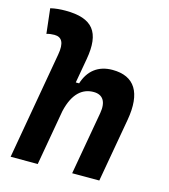

<svg xmlns="http://www.w3.org/2000/svg" viewBox="-111 -831 807 918"><g transform="rotate(15 293.0 -371.5)"><path d="M331.5 0H465.8L521.5 -315.4C545.9 -454.6 500.5 -527.3 390.6 -527.3C319.8 -527.3 272.9 -489.7 252.4 -423.8H235.8L257.3 -545.4C281.7 -683.6 234.9 -742.7 100.1 -742.7C75.2 -742.7 50.3 -740.7 25.9 -734.9L40 -611.8C52.7 -615.7 65.9 -617.2 78.6 -617.2C115.7 -617.2 130.9 -590.8 120.1 -530.8L26.9 0H161.1L209.5 -274.9C231.4 -369.6 278.3 -401.9 330.6 -401.9C376 -401.9 397 -371.1 386.7 -312.5Z"/></g></svg>

Font: Cascadia Code NF
Style: Bold Italic
Weight: 700
Italic angle: -10°
Monospace: yes
Designer: Aaron Bell
Foundry: Saja Typeworks
Version: Version 2404.023